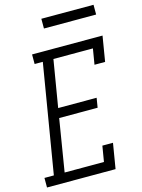

<svg xmlns="http://www.w3.org/2000/svg" viewBox="-156 -989 790 1066"><g transform="rotate(-15 239.0 -456.5)"><path d="M-22 0V-55H32L136 -680H89V-735H494L470 -590H409L424 -680H197L152 -410H373L364 -355H143L94 -55H320L335 -145H396L372 0ZM190 -857V-913H490V-857Z"/></g></svg>

Font: Iosevka Slab Light
Style: Italic
Weight: 300
Italic angle: -9°
Monospace: yes
Designer: Belleve Invis
Foundry: Belleve Invis
Version: Version 11.1.1; ttfautohint (v1.8.3)